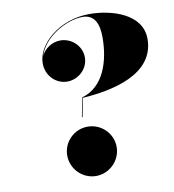

<svg xmlns="http://www.w3.org/2000/svg" viewBox="-85 -835 835 920"><g transform="rotate(-10 332.5 -375.0)"><path d="M308.5 -372.5 290 -279H293.5L311 -370C452 -379 665 -420 665 -595C665 -715 522 -760 411 -760C263.5 -760 150 -658 150 -566C150 -505 196.5 -459.5 252 -459.5C302 -459.5 354 -500 354 -560C354 -615 306.5 -659.5 252 -659.5C211 -659.5 173.5 -634 158.5 -599.5C182.5 -687 297 -752 376 -752C435 -752 454 -704 454 -640C454 -522 415.5 -403.5 308.5 -372.5ZM189 -110.5C189 -44.5 243 10 309 10C375 10 429.5 -44.5 429.5 -110.5C429.5 -176.5 375 -230 309 -230C243 -230 189 -176.5 189 -110.5Z"/></g></svg>

Font: Bodoni* 48pt Fatface
Style: Italic
Weight: 900
Italic angle: -13°
Version: Version 2.3